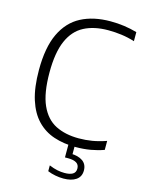

<svg xmlns="http://www.w3.org/2000/svg" viewBox="-138 -830 840 1115"><g transform="rotate(15 282.0 -272.5)"><path d="M377 9Q304.5 9 245.5 -10.8Q186.5 -30.5 144 -74.8Q101.5 -119 78.5 -191.2Q55.5 -263.5 55.5 -369Q55.5 -504.5 95.2 -588.2Q135 -672 208.8 -710.5Q282.5 -749 385 -749Q428 -749 467.2 -743.5Q506.5 -738 545 -727V-672.5Q505 -685 465.8 -690.2Q426.5 -695.5 386 -695.5Q300.5 -695.5 240.8 -664.2Q181 -633 149.8 -561.8Q118.5 -490.5 118.5 -371Q118.5 -246.5 150.5 -175.2Q182.5 -104 241.2 -74.2Q300 -44.5 380.5 -44.5Q422 -44.5 461 -51Q500 -57.5 545 -73V-19Q507.5 -5.5 465.8 1.8Q424 9 377 9ZM355.5 204Q331.5 204 306.5 199.2Q281.5 194.5 260 185.5V150.5Q287.5 162 309.8 166.5Q332 171 353.5 171Q385 171 402.2 160.8Q419.5 150.5 419.5 127.5Q419.5 104 402 93.5Q384.5 83 353 83H333V-10H370.5V69.5L358.5 53Q404.5 53 431.8 72Q459 91 459 128.5Q459 165.5 431.2 184.8Q403.5 204 355.5 204Z"/></g></svg>

Font: Encode Sans Condensed Thin Light
Style: Regular
Weight: 300
Version: Version 3.002